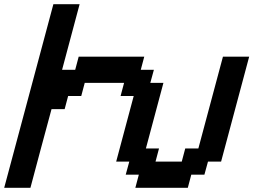

<svg xmlns="http://www.w3.org/2000/svg" viewBox="-20 -895 1207 915"><path d="M625 0H875L891.6 -62.5H954.1L971.2 -125H1033.7Q1056.2 -208 1100.6 -375Q1145 -542 1167.5 -625H1042.5L925.3 -187.5H862.8L846.2 -125H721.2L737.8 -187.5H675.3L758.8 -500H696.3L713.4 -562.5H650.9L667.5 -625H355L338.4 -562.5H275.9L359.4 -875H234.4Q195.3 -729 117.2 -437.5Q39.1 -146 0 0H125Q141.6 -62.5 175 -187.5Q208.5 -312.5 225.6 -375H288.1L304.7 -437.5H367.2L383.8 -500H571.3L554.7 -437.5H617.2L533.7 -125H596.2L579.1 -62.5H641.6Z"/></svg>

Font: Faithful 32x
Style: Oblique
Weight: 400
Foundry: Faithful Resource Pack
Version: Version 1.0; January 27, 2023